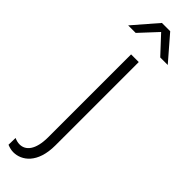

<svg xmlns="http://www.w3.org/2000/svg" viewBox="-310 -715 885 885"><g transform="rotate(45 133.0 -272.0)"><path d="M7 127 6 172C18 177 32 181 46 181C100 181 161 138 161 21V-522H111V17C111 102 79 135 41 135C30 135 18 132 7 127ZM7 -607H56L136 -693L216 -607H265L163 -725H109Z"/></g></svg>

Font: Chess Sans Light
Style: Regular
Weight: 300
Designer: Wolf Bōese
Foundry: Wolf Bōese
Version: Version 7.223;Glyphs 3.3 (3306)